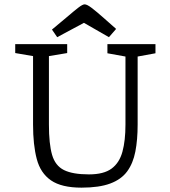

<svg xmlns="http://www.w3.org/2000/svg" viewBox="-20 -851 784 883"><path d="M355 12Q263 12 214.5 -21.5Q166 -55 149 -120Q132 -185 132 -278V-593L50 -607V-648H289V-607L205 -593V-278Q205 -189 219.5 -139Q234 -89 274 -69Q314 -49 389 -49Q457 -49 493 -75.5Q529 -102 543 -153Q557 -204 557 -278V-591L474 -606V-648H695V-606L613 -591V-278Q613 -208 602.5 -154Q592 -100 565 -63Q538 -26 487 -7Q436 12 355 12ZM243 -680 219 -715 286 -771Q321 -801 340.5 -816Q360 -831 369 -831Q380 -831 400.5 -815.5Q421 -800 454 -771L514 -718L481 -680L366 -746Z"/></svg>

Font: Faustina Light
Style: Regular
Weight: 300
Designer: Alfonso Garcia
Foundry: http://www.omnibus-type.com
Version: Version 1.200